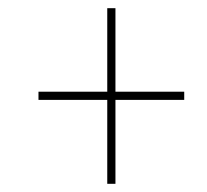

<svg xmlns="http://www.w3.org/2000/svg" viewBox="-20 -592 505 469"><path d="M242 -143H262V-348H430V-368H262V-572H242V-368H74V-348H242Z"/></svg>

Font: Noto Serif Display Condensed Black
Style: Italic
Weight: 900
Width: 3
Italic angle: -12°
Designer: Monotype Design Team
Foundry: Monotype Imaging Inc.
Version: Version 2.009